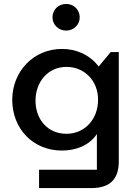

<svg xmlns="http://www.w3.org/2000/svg" viewBox="-20 -759 685 973"><path d="M315 -604C354 -604 384 -634 384 -671C384 -710 354 -739 315 -739C276 -739 246 -710 246 -671C246 -634 276 -604 315 -604ZM178 194H444C535 194 582 151 582 59V-495H541L480 -422C431 -486 361 -511 294 -511C148 -511 42 -395 42 -253C42 -109 145 4 294 4C363 4 432 -21 471 -80V101H178ZM317 -81C222 -81 160 -153 160 -249C160 -343 222 -420 317 -420C408 -420 477 -350 477 -254C477 -153 408 -81 317 -81Z"/></svg>

Font: LaHaus Display SemiBold
Style: Regular
Weight: 600
Designer: We are Make, BastardaType, Dalton Maag Ltd
Foundry: BastardaType, Dalton Maag Ltd
Version: Version 3.100;Glyphs 3.3 (3331)